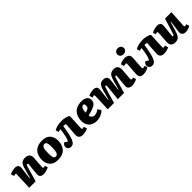

<svg xmlns="http://www.w3.org/2000/svg" viewBox="421 -2476 4182 4182"><g transform="rotate(-45 2512.0 -385.0)"><path d="M671 -32Q657 -21 628 -10.5Q599 0 566 7Q533 14 506 14Q447 14 420 -14.5Q393 -43 398 -95L423 -359Q425 -381 420 -389Q415 -397 405 -397Q394 -397 387.5 -390.5Q381 -384 375 -366Q369 -348 358 -312L268 0H70L86 -394Q87 -426 65 -426Q57 -426 46 -422.5Q35 -419 19 -413L-4 -491Q6 -497 32.5 -506Q59 -515 92 -522Q125 -529 157 -529Q208 -529 235 -502.5Q262 -476 256 -422L222 -141L233 -138L299 -379Q319 -451 355.5 -490Q392 -529 471 -529Q540 -529 575 -489.5Q610 -450 604 -383L586 -132Q584 -110 588.5 -99.5Q593 -89 609 -89Q620 -89 631 -93Q642 -97 649 -101Z M950 16Q862 16 805.5 -16Q749 -48 721.5 -105Q694 -162 694 -237Q694 -316 723.5 -383Q753 -450 818 -490.5Q883 -531 991 -531Q1117 -531 1180 -464Q1243 -397 1243 -280Q1243 -223 1227.5 -170Q1212 -117 1178 -75Q1144 -33 1087.5 -8.5Q1031 16 950 16ZM961 -71Q1000 -71 1018 -101Q1036 -131 1041 -179Q1046 -227 1046 -281Q1046 -327 1041.5 -363.5Q1037 -400 1022.5 -421Q1008 -442 977 -442Q935 -442 914 -395.5Q893 -349 893 -233Q893 -158 906 -114.5Q919 -71 961 -71Z M1362 -476Q1399 -501 1458 -517Q1517 -533 1605 -533Q1644 -533 1685.5 -525Q1727 -517 1758.5 -504Q1790 -491 1800 -478L1784 -122Q1783 -89 1805 -89Q1813 -89 1823.5 -92Q1834 -95 1850 -101L1873 -24Q1861 -17 1836 -8Q1811 1 1778.5 7.5Q1746 14 1713 14Q1656 14 1624 -17Q1592 -48 1596 -109L1617 -415Q1606 -420 1584 -423Q1562 -426 1544 -426Q1537 -372 1527 -316.5Q1517 -261 1506.5 -215.5Q1496 -170 1489 -145Q1469 -73 1437 -29Q1405 15 1350 15Q1303 15 1278.5 -12.5Q1254 -40 1254 -72Q1254 -100 1270 -124.5Q1286 -149 1308 -160L1377 -117Q1392 -140 1403 -168.5Q1414 -197 1423 -240Q1434 -285 1441 -333.5Q1448 -382 1452 -422Q1437 -421 1418 -417Q1399 -413 1384 -405Z M2203 -529Q2287 -529 2335.5 -494Q2384 -459 2384 -395Q2384 -355 2367.5 -324Q2351 -293 2307 -267.5Q2263 -242 2183 -220L2097 -196Q2104 -150 2131.5 -128Q2159 -106 2195 -106Q2227 -106 2262.5 -121Q2298 -136 2330 -160L2379 -86Q2347 -50 2306 -28Q2265 -6 2223 4Q2181 14 2146 14Q2074 14 2019 -13.5Q1964 -41 1932.5 -94Q1901 -147 1901 -225Q1901 -323 1938 -391Q1975 -459 2043 -494Q2111 -529 2203 -529ZM2214 -394Q2214 -423 2203.5 -435Q2193 -447 2177 -447Q2147 -447 2124 -411.5Q2101 -376 2094 -288L2139 -300Q2176 -311 2195 -330.5Q2214 -350 2214 -394Z M2833 -337Q2836 -366 2834 -381.5Q2832 -397 2817 -397Q2802 -397 2794 -375.5Q2786 -354 2769 -297L2682 0H2488L2503 -391Q2504 -412 2499 -419Q2494 -426 2479 -426Q2469 -426 2457 -420.5Q2445 -415 2436 -412L2413 -491Q2449 -509 2491 -518.5Q2533 -528 2574 -528Q2625 -528 2651.5 -501Q2678 -474 2671 -414L2639 -141L2650 -139L2709 -361Q2724 -415 2742.5 -452Q2761 -489 2791.5 -508.5Q2822 -528 2871 -528Q2937 -528 2964.5 -494Q2992 -460 2982 -386L2949 -140L2958 -138L3018 -353Q3035 -412 3055.5 -451Q3076 -490 3109 -509Q3142 -528 3195 -528Q3268 -528 3296.5 -488Q3325 -448 3321 -389L3302 -138Q3300 -115 3304.5 -102Q3309 -89 3326 -89Q3337 -89 3346.5 -92Q3356 -95 3367 -101L3389 -32Q3368 -17 3340 -7Q3312 3 3283.5 8.5Q3255 14 3234 14Q3174 14 3142 -13.5Q3110 -41 3115 -98L3140 -349Q3143 -378 3139 -387.5Q3135 -397 3124 -397Q3115 -397 3108.5 -389Q3102 -381 3094.5 -356Q3087 -331 3072 -279L2991 0H2799Z M3480 -695Q3480 -734 3507 -760Q3534 -786 3580 -786Q3625 -786 3653 -760Q3681 -734 3681 -695Q3681 -656 3653 -630Q3625 -604 3581 -604Q3534 -604 3507 -629.5Q3480 -655 3480 -695ZM3487 -386Q3490 -426 3465 -426Q3453 -426 3439.5 -422.5Q3426 -419 3408 -412L3383 -491Q3403 -502 3444.5 -515.5Q3486 -529 3539 -529Q3600 -529 3637 -498.5Q3674 -468 3668 -394L3649 -132Q3648 -112 3653 -100.5Q3658 -89 3674 -89Q3688 -89 3701 -93.5Q3714 -98 3726 -103L3745 -33Q3730 -23 3703 -12Q3676 -1 3644.5 6.5Q3613 14 3585 14Q3517 14 3489.5 -18Q3462 -50 3467 -119Z M3862 -476Q3899 -501 3958 -517Q4017 -533 4105 -533Q4144 -533 4185.5 -525Q4227 -517 4258.5 -504Q4290 -491 4300 -478L4284 -122Q4283 -89 4305 -89Q4313 -89 4323.5 -92Q4334 -95 4350 -101L4373 -24Q4361 -17 4336 -8Q4311 1 4278.5 7.5Q4246 14 4213 14Q4156 14 4124 -17Q4092 -48 4096 -109L4117 -415Q4106 -420 4084 -423Q4062 -426 4044 -426Q4037 -372 4027 -316.5Q4017 -261 4006.5 -215.5Q3996 -170 3989 -145Q3969 -73 3937 -29Q3905 15 3850 15Q3803 15 3778.5 -12.5Q3754 -40 3754 -72Q3754 -100 3770 -124.5Q3786 -149 3808 -160L3877 -117Q3892 -140 3903 -168.5Q3914 -197 3923 -240Q3934 -285 3941 -333.5Q3948 -382 3952 -422Q3937 -421 3918 -417Q3899 -413 3884 -405Z M4364 -483Q4382 -493 4412 -504Q4442 -515 4474.5 -522Q4507 -529 4533 -529Q4587 -529 4614.5 -501.5Q4642 -474 4636 -420L4610 -160Q4608 -137 4611 -127.5Q4614 -118 4627 -118Q4639 -118 4647 -135Q4655 -152 4669 -197L4767 -515H4964L4941 -121Q4940 -89 4961 -89Q4973 -89 4985.5 -93Q4998 -97 5008 -101L5028 -29Q5002 -12 4959.5 1Q4917 14 4881 14Q4824 14 4795 -17.5Q4766 -49 4775 -110L4812 -375L4802 -377L4727 -132Q4701 -49 4660 -17.5Q4619 14 4560 14Q4496 14 4461 -25Q4426 -64 4431 -132L4450 -389Q4451 -411 4444.5 -418.5Q4438 -426 4425 -426Q4408 -426 4385 -414Z"/></g></svg>

Font: Literata 12pt ExtraBold
Style: Italic
Weight: 800
Italic angle: -2°
Designer: Latin by Veronika Burian and Jose Scaglione. Greek by Irene Vlachou. Cyrillic by Vera Evstafieva
Foundry: TypeTogether
Version: Version 3.002